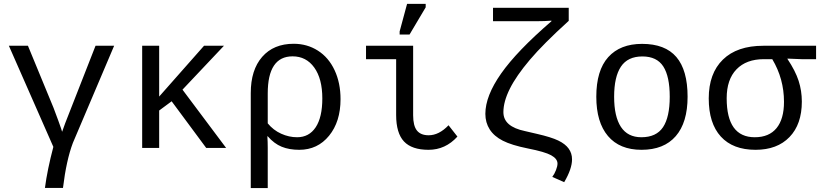

<svg xmlns="http://www.w3.org/2000/svg" viewBox="-20 -765 4241 993"><path d="M124.5 -528.3 256.8 -207.5Q263.2 -191.9 281.2 -142.1Q299.3 -92.3 301.3 -83.5Q304.2 -93.8 317.4 -128.4Q330.6 -163.1 474.1 -528.3H570.3L356.9 -25.9Q323.2 63 305.7 207H212.4Q224.6 113.3 255.9 -5.4L25.9 -528.3Z M1046.4 0 867.7 -241.2 803.2 -193.4V0H715.3V-528.3H803.2V-265.6L1035.2 -528.3H1138.2L923.8 -301.3L1149.4 0Z M1741.2 -252Q1741.2 -135.7 1681.9 -63Q1622.6 9.8 1527.8 9.8Q1475.6 9.8 1436.8 -6.1Q1397.9 -22 1364.7 -60.1H1362.8Q1364.7 -30.8 1364.7 0V207.5H1276.9V-283.7Q1276.9 -403.3 1335.9 -470.9Q1395 -538.6 1499 -538.6Q1568.4 -538.6 1624 -503.2Q1679.7 -467.8 1710.4 -402.1Q1741.2 -336.4 1741.2 -252ZM1647 -255.9Q1647 -357.9 1605.2 -415.8Q1563.5 -473.6 1493.2 -473.6Q1364.7 -473.6 1364.7 -281.7V-127Q1393.6 -91.8 1434.1 -73.5Q1474.6 -55.2 1516.6 -55.2Q1578.6 -55.2 1612.8 -106.9Q1647 -158.7 1647 -255.9Z M2116.7 -168.9Q2116.7 -114.7 2136.2 -90.1Q2155.8 -65.4 2196.8 -65.4Q2250.5 -65.4 2299.8 -117.2L2345.7 -58.6Q2283.7 9.8 2196.3 9.8Q2109.9 9.8 2069.3 -33.4Q2028.8 -76.7 2028.8 -170.4V-459H1873V-528.3H2116.7ZM2046.9 -586.4V-602.5L2085.4 -745.1H2181.6V-727.1L2098.1 -586.4Z M2583.5 -185.1Q2583.5 -147 2611.6 -122.8Q2639.6 -98.6 2695.8 -86.9L2756.3 -72.8Q2831.1 -55.7 2867.4 -38.1Q2903.8 -20.5 2921.1 3.7Q2938.5 27.8 2938.5 59.1Q2938.5 108.4 2897.9 177.2L2836.4 149.9Q2847.7 134.8 2855.5 114.7Q2863.3 94.7 2863.3 81.1Q2863.3 56.2 2830.6 38.1Q2797.9 20 2710.4 2.9Q2625.5 -14.2 2580.3 -37.4Q2535.2 -60.5 2512.7 -95.7Q2490.2 -130.9 2490.2 -176.3Q2490.2 -268.6 2571.8 -384.8Q2653.3 -501 2832 -655.3V-658.2Q2796.9 -655.3 2755.4 -655.3H2529.8V-724.6H2921.4V-657.2Q2790.5 -538.6 2720.2 -455.6Q2649.9 -372.6 2616.7 -305.9Q2583.5 -239.3 2583.5 -185.1Z M3536.1 -264.6Q3536.1 -131.3 3474.9 -60.8Q3413.6 9.8 3297.9 9.8Q3184.6 9.8 3124.3 -61.5Q3064 -132.8 3064 -264.6Q3064 -400.9 3125.7 -469.5Q3187.5 -538.1 3300.8 -538.1Q3419.9 -538.1 3478 -470.2Q3536.1 -402.3 3536.1 -264.6ZM3443.8 -264.6Q3443.8 -369.6 3410.4 -421.4Q3377 -473.1 3302.2 -473.1Q3226.6 -473.1 3191.4 -420.4Q3156.2 -367.7 3156.2 -264.6Q3156.2 -162.1 3191.4 -108.6Q3226.6 -55.2 3296.9 -55.2Q3374.5 -55.2 3409.2 -107.4Q3443.8 -159.7 3443.8 -264.6Z M4127 -239.7Q4127 -122.1 4063.2 -56.2Q3999.5 9.8 3887.7 9.8Q3770.5 9.8 3708 -58.8Q3645.5 -127.4 3645.5 -255.9Q3645.5 -385.3 3718.8 -456.8Q3792 -528.3 3927.7 -528.3H4200.7V-459H4125L4052.7 -461.9V-460Q4093.8 -398.4 4110.4 -346.9Q4127 -295.4 4127 -239.7ZM4034.7 -238.3Q4034.7 -357.4 3974.1 -459H3930.7Q3839.8 -459 3789.1 -406.5Q3738.3 -354 3738.3 -256.8Q3738.3 -55.2 3883.8 -55.2Q3957.5 -55.2 3996.1 -102.3Q4034.7 -149.4 4034.7 -238.3Z"/></svg>

Font: Liberation Mono
Style: Regular
Weight: 400
Monospace: yes
Designer: Steve Matteson
Foundry: Ascender Corporation
Version: Version 2.1.5